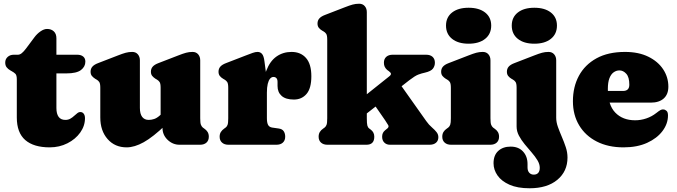

<svg xmlns="http://www.w3.org/2000/svg" viewBox="-20 -775 3623 1028"><path d="M42.5 -394 35.5 -398Q23 -405 15.5 -414.8Q8 -424.5 8 -440Q8 -458.5 21 -470.2Q34 -482 54 -482H76Q86 -482 96.2 -490Q106.5 -498 120 -516L164 -575Q178 -594 196.8 -607Q215.5 -620 232 -620Q254.5 -620 268.2 -607Q282 -594 282 -570V-197Q282 -165.5 294 -149.2Q306 -133 330 -133Q345 -133 356.5 -139.5Q368 -146 377.2 -154.8Q386.5 -163.5 395 -169.8Q403.5 -176 412.5 -175Q422 -174.5 428.5 -165.8Q435 -157 435 -142Q435 -101 409.5 -65.2Q384 -29.5 341 -7.8Q298 14 246 14Q160.5 14 115.2 -25.2Q70 -64.5 70 -146V-350Q70 -372.5 62.2 -380Q54.5 -387.5 42.5 -394ZM209 -382V-482H393Q413.5 -482 425.2 -472.5Q437 -463 437 -445Q437 -418 413.5 -400Q390 -382 335 -382Z M850 -90V-110L840 -112V-305Q840 -327.5 834.5 -335.8Q829 -344 820 -349L813 -353Q802 -360 795 -368.5Q788 -377 788 -391Q788 -407 797.5 -418Q807 -429 828 -437L934 -478Q959.5 -488 976 -492.5Q992.5 -497 1011 -497Q1030 -497 1041 -484.2Q1052 -471.5 1052 -452V-142Q1052 -116.5 1055.8 -107Q1059.5 -97.5 1066 -92L1073 -87Q1085 -79 1091.5 -68.5Q1098 -58 1098 -43Q1098 -23 1085.5 -11.5Q1073 0 1051 0H941Q905 0 877.5 -26.2Q850 -52.5 850 -90ZM517 -146V-305Q517 -327.5 511.5 -335.8Q506 -344 497 -349L490 -353Q479 -360 472 -368.5Q465 -377 465 -391Q465 -407 474.5 -418Q484 -429 505 -437L611 -478Q636.5 -488 653 -492.5Q669.5 -497 688 -497Q707 -497 718 -484.2Q729 -471.5 729 -452V-197Q729 -165.5 741.2 -149.2Q753.5 -133 776 -133Q791 -133 805.8 -138Q820.5 -143 836 -157L853 -173L891 -129L868 -107Q799 -41 749.5 -13.5Q700 14 658 14Q595 14 556 -30.5Q517 -75 517 -146Z M1386 -264Q1386 -345 1405.8 -396.5Q1425.5 -448 1460.5 -472.5Q1495.5 -497 1541 -497Q1590 -497 1618.5 -464.5Q1647 -432 1647 -367Q1647 -302 1621.2 -272Q1595.5 -242 1553.5 -242Q1510 -242 1488 -261.5Q1466 -281 1466 -314.5V-336Q1466 -350 1460 -356.5Q1454 -363 1444 -363Q1434 -363 1426 -353.8Q1418 -344.5 1413.5 -325.8Q1409 -307 1409 -279ZM1396 -446 1409 -348V-142Q1409 -118.5 1415.2 -106.5Q1421.5 -94.5 1437 -92L1472 -87Q1491 -84.5 1499 -72.5Q1507 -60.5 1507 -43Q1507 -23 1494.5 -11.5Q1482 0 1460 0H1203Q1181.5 0 1168.8 -11.5Q1156 -23 1156 -43Q1156 -58 1162.5 -68.2Q1169 -78.5 1181 -87L1188 -92Q1195 -97 1198.5 -106.8Q1202 -116.5 1202 -142V-305Q1202 -327.5 1196.5 -335.8Q1191 -344 1182 -349L1175 -353Q1164 -359.5 1157 -368.2Q1150 -377 1150 -391Q1150 -407 1159.5 -418Q1169 -429 1190 -437L1296 -478Q1318 -486.5 1332.8 -491.8Q1347.5 -497 1359 -497Q1374 -497 1383.2 -486Q1392.5 -475 1396 -446Z M1733 0Q1711.5 0 1698.8 -11.5Q1686 -23 1686 -43Q1686 -58 1692.5 -68.5Q1699 -79 1711 -87L1718 -92Q1725 -97.5 1728.5 -107Q1732 -116.5 1732 -142V-563Q1732 -585.5 1726.5 -593.8Q1721 -602 1712 -607L1705 -611Q1694 -617.5 1687 -626.2Q1680 -635 1680 -649Q1680 -665 1689.5 -676Q1699 -687 1720 -695L1826 -736Q1851.5 -746 1868 -750.5Q1884.5 -755 1903 -755Q1922 -755 1933 -742.2Q1944 -729.5 1944 -710V-142Q1944 -113.5 1946.8 -103Q1949.5 -92.5 1957 -87L1965 -81Q1984 -67 1984 -43Q1984 0 1942 0ZM1879 -218.5 2062 -364.5Q2073.5 -373 2073.2 -379.5Q2073 -386 2062 -394L2053 -400.5Q2044.5 -408 2040 -417.2Q2035.5 -426.5 2035.5 -439Q2035.5 -459.5 2048.2 -470.8Q2061 -482 2082.5 -482H2261.5Q2283.5 -482 2296 -470.8Q2308.5 -459.5 2308.5 -439Q2308.5 -421.5 2298 -407.5Q2287.5 -393.5 2255 -386Q2238 -382.5 2220 -375.8Q2202 -369 2171.5 -345.5L1911 -142ZM2093.5 -365 2262 -127Q2270.5 -115 2277 -108Q2283.5 -101 2293 -92.5Q2307.5 -80 2317.2 -67.8Q2327 -55.5 2327 -40.5Q2327 -21.5 2314.5 -10.8Q2302 0 2280 0H2068Q2049.5 0 2037.8 -11.5Q2026 -23 2026 -43Q2026 -54.5 2030 -62.8Q2034 -71 2042 -77.5L2050 -84Q2064.5 -94 2058.8 -104.5Q2053 -115 2042 -131L1959 -251Z M2606 -452V-142Q2606 -116.5 2609.8 -107Q2613.5 -97.5 2620 -92L2627 -87Q2639 -79 2645.5 -68.5Q2652 -58 2652 -43Q2652 -23 2639.5 -11.5Q2627 0 2605 0H2395Q2373.5 0 2360.8 -11.5Q2348 -23 2348 -43Q2348 -58 2354.5 -68.5Q2361 -79 2373 -87L2380 -92Q2387 -97.5 2390.5 -107Q2394 -116.5 2394 -142V-305Q2394 -327.5 2388.5 -335.8Q2383 -344 2374 -349L2367 -353Q2356 -360 2349 -368.5Q2342 -377 2342 -391Q2342 -407 2351.5 -418Q2361 -429 2382 -437L2488 -478Q2513.5 -488 2530 -492.5Q2546.5 -497 2565 -497Q2584 -497 2595 -484.2Q2606 -471.5 2606 -452ZM2489 -541Q2433 -541 2400.5 -567Q2368 -593 2368 -638Q2368 -682.5 2400.5 -708Q2433 -733.5 2489 -733.5Q2545 -733.5 2577.5 -708Q2610 -682.5 2610 -638Q2610 -593 2577.5 -567Q2545 -541 2489 -541Z M2958 -144.5Q2958 -121 2967.2 -95.2Q2976.5 -69.5 2988.2 -42.2Q3000 -15 3009.2 12.8Q3018.5 40.5 3018.5 68.5Q3018.5 142.5 2964 187.8Q2909.5 233 2815.5 233Q2750.5 233 2707.8 214Q2665 195 2643.8 164.5Q2622.5 134 2622.5 99Q2622.5 56 2647.8 33Q2673 10 2714 10Q2756 10 2780.2 36Q2804.5 62 2804.5 103.5V121.5Q2804.5 140 2813.8 150Q2823 160 2838 160Q2853.5 160 2861.8 150.5Q2870 141 2870 123.5Q2870 103.5 2857.5 83Q2845 62.5 2826.5 41.2Q2808 20 2789.5 -2.5Q2771 -25 2758.5 -48.5Q2746 -72 2746 -97.5V-305Q2746 -327.5 2740.5 -335.8Q2735 -344 2726 -349L2719 -353Q2708 -359.5 2701 -368.2Q2694 -377 2694 -391Q2694 -407 2703.5 -418Q2713 -429 2734 -437L2840 -478Q2865.5 -488 2882 -492.5Q2898.5 -497 2917 -497Q2936 -497 2947 -484.2Q2958 -471.5 2958 -452ZM2841 -541Q2785 -541 2752.5 -567Q2720 -593 2720 -638Q2720 -682.5 2752.5 -708Q2785 -733.5 2841 -733.5Q2897 -733.5 2929.5 -708Q2962 -682.5 2962 -638Q2962 -593 2929.5 -567Q2897 -541 2841 -541Z M3558.5 -311Q3558.5 -270 3533.8 -247.8Q3509 -225.5 3464.5 -225.5H3183V-288H3315.5Q3349.5 -288 3349.5 -321.5Q3349.5 -362 3333.2 -380Q3317 -398 3296.5 -398Q3280 -398 3265.8 -388Q3251.5 -378 3243 -356.2Q3234.5 -334.5 3234.5 -298.5Q3234.5 -213.5 3274.2 -172.2Q3314 -131 3380.5 -131Q3411 -131 3440.5 -141Q3470 -151 3494 -170Q3508.5 -181.5 3516.5 -185.8Q3524.5 -190 3532 -189Q3541 -188.5 3548.8 -181.5Q3556.5 -174.5 3556.5 -157Q3556.5 -112.5 3527.2 -73.5Q3498 -34.5 3444.8 -10.2Q3391.5 14 3318.5 14Q3236.5 14 3175.5 -17Q3114.5 -48 3081 -103.8Q3047.5 -159.5 3047.5 -233Q3047.5 -309.5 3079.5 -369Q3111.5 -428.5 3173.8 -462.8Q3236 -497 3326.5 -497Q3399 -497 3451 -471.5Q3503 -446 3530.8 -403.8Q3558.5 -361.5 3558.5 -311Z"/></svg>

Font: Fraunces SuperSoft 9pt
Style: Regular
Weight: 900
Version: Version 1.000;[b76b70a41]